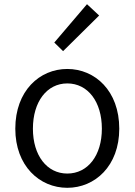

<svg xmlns="http://www.w3.org/2000/svg" viewBox="-20 -883 642 916"><path d="M301 13C433 13 549 -91 549 -269C549 -450 433 -554 301 -554C169 -554 53 -450 53 -269C53 -91 169 13 301 13ZM301 -55C204 -55 137 -141 137 -269C137 -398 204 -485 301 -485C399 -485 466 -398 466 -269C466 -141 399 -55 301 -55ZM281 -639 453 -809 395 -863 239 -680Z"/></svg>

Font: Noto Sans CJK SC DemiLight
Style: Regular
Weight: 350
Designer: Ryoko NISHIZUKA 西塚涼子 (kana, bopomofo & ideographs); Paul D. Hunt (Latin, Greek & Cyrillic); Sandoll Communications 산돌커뮤니
Foundry: Adobe
Version: Version 2.004;hotconv 1.0.118;makeotfexe 2.5.65603